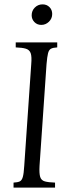

<svg xmlns="http://www.w3.org/2000/svg" viewBox="-20 -859 324 879"><path d="M42 0V-23Q61 -24 70.5 -28.5Q80 -33 84.5 -49Q89 -65 91 -100L123 -565Q126 -600 120.5 -615.5Q115 -631 98.5 -636Q82 -641 52 -642V-665H242V-642Q223 -641 213.5 -636Q204 -631 200 -615.5Q196 -600 193 -565L161 -100Q159 -65 164 -49Q169 -33 185.5 -28.5Q202 -24 232 -23V0ZM169 -745Q150 -745 137.5 -758Q125 -771 125 -789Q125 -810 139.5 -824.5Q154 -839 175 -839Q194 -839 206.5 -826.5Q219 -814 219 -795Q219 -774 204 -759.5Q189 -745 169 -745Z"/></svg>

Font: Bona Nova SC
Style: Italic
Weight: 400
Italic angle: -4°
Designer: Mateusz Machalski
Foundry: Capitalics
Version: Version 4.001; ttfautohint (v1.8.4.7-5d5b)